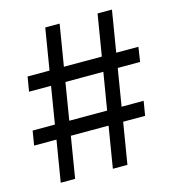

<svg xmlns="http://www.w3.org/2000/svg" viewBox="-108 -818 817 907"><g transform="rotate(-15 300.0 -364.0)"><path d="M332 0 365.2 -202.1H180.7L147.5 0H77.1L110.4 -202.1H1L12.7 -272.5H121.6L151.4 -454.1H43.9L55.7 -525.4H163.1L196.3 -727.5H266.6L233.4 -525.4H418.9L452.1 -727.5H522.5L489.3 -525.4H597.7L586.9 -454.1H477.5L447.8 -272.5H555.7L543.9 -202.1H436.5L403.3 0ZM191.9 -272.5H377L407.2 -454.1H221.7Z"/></g></svg>

Font: Inter Display
Style: Regular
Weight: 400
Designer: Rasmus Andersson
Foundry: rsms
Version: Version 4.000;git-37864ae